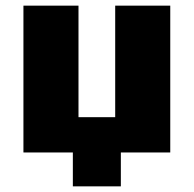

<svg xmlns="http://www.w3.org/2000/svg" viewBox="-20 -540 686 680"><path d="M583 -520V0H408V120H238V0H63V-520H258V-125H388V-520Z"/></svg>

Font: Mplus 1p Black
Style: Regular
Weight: 900
Version: Version 1.061